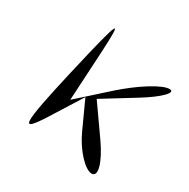

<svg xmlns="http://www.w3.org/2000/svg" viewBox="-189 -1000 1187 1207"><g transform="rotate(30 404.5 -396.5)"><path d="M202 -450C101 -9 104 43 220 -141L359 -362L450 -163C498 -57 584 35 633 35C683 35 656 -61 575 -176L426 -388L655 -529C777 -604 841 -671 792 -671C739 -671 610 -591 491 -485L285 -300L304 -640C320 -929 306 -900 202 -450Z"/></g></svg>

Font: Venom Sans
Style: Obl
Weight: 400
Version: Version 1.001